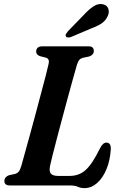

<svg xmlns="http://www.w3.org/2000/svg" viewBox="-20 -933 598 966"><path d="M329.5 0H30Q13.5 0 7.5 -6.8Q1.5 -13.5 2 -23.5Q2.5 -34 9 -41Q15.5 -48 25.5 -51.5L54 -57.5Q67.5 -61 74.5 -70Q81.5 -79 87 -97.5Q93 -119 104.2 -159.5Q115.5 -200 129.8 -251.8Q144 -303.5 158.8 -358.8Q173.5 -414 187 -465Q200.5 -516 210.8 -555Q221 -594 225 -613.5Q230 -637 211 -643L181 -650.5Q162 -658 162 -673Q162 -700 194 -700H425Q440.5 -700 446.2 -693.5Q452 -687 452 -677Q452 -666.5 445.5 -659.5Q439 -652.5 429.5 -649L396.5 -642Q385.5 -639 379 -631.5Q372.5 -624 367 -606.5Q359.5 -580.5 347.5 -537.8Q335.5 -495 321.5 -443.2Q307.5 -391.5 293.2 -338Q279 -284.5 266.2 -236.2Q253.5 -188 244.5 -152Q235.5 -116 232 -99.5Q226 -71 236 -59.5Q246 -48 271.5 -48H331Q378 -48 411 -77.8Q444 -107.5 482 -184.5Q497 -215.5 515 -215.5Q538.5 -215.5 537.5 -183Q534 -125.5 515.5 -81.2Q497 -37 468.2 -11.8Q439.5 13.5 405 13.5Q386.5 13.5 371.8 6.8Q357 0 329.5 0ZM403.5 -860Q429 -887.5 452 -902Q475 -916.5 498 -911.5Q519.5 -906.5 525.2 -888.2Q531 -870 521.5 -851.5Q511.5 -829 491.5 -815.5Q471.5 -802 441.5 -791L336.5 -746.5Q329 -744 321.8 -744.5Q314.5 -745 311.5 -750Q308.5 -756 312.2 -762.5Q316 -769 322 -776Z"/></svg>

Font: Fraunces 72pt S050 SemiBold
Style: Italic
Weight: 600
Italic angle: -16°
Version: Version 1.000; ttfautohint (v1.8.3)